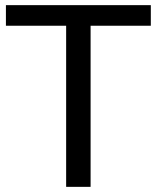

<svg xmlns="http://www.w3.org/2000/svg" viewBox="-20 -726 609 746"><path d="M3 -706V-626H237V0H332V-626H566V-706Z"/></svg>

Font: Alpha Lyrae Medium
Style: Regular
Weight: 500
Designer: Nikolay Petroussenko, Plamen Motev
Foundry: Fontfabric LLC
Version: Version 1.000;hotconv 1.0.109;makeotfexe 2.5.65596